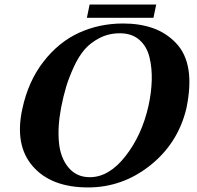

<svg xmlns="http://www.w3.org/2000/svg" viewBox="-20 -809 864 842"><path d="M797 -332Q760 -180 638.5 -83.5Q517 13 366 13Q205 13 124 -79.5Q43 -172 78 -332Q104 -453 171 -539Q238 -625 327 -665.5Q416 -706 520 -706Q593 -706 651 -685.5Q709 -665 752 -620Q795 -575 806.5 -503.5Q818 -432 797 -332ZM631 -344Q644 -403 645.5 -457Q647 -511 635.5 -558Q624 -605 592 -633.5Q560 -662 510 -663Q460 -664 419 -643.5Q378 -623 351.5 -592.5Q325 -562 303.5 -515Q282 -468 270 -428Q258 -388 248 -337Q232 -253 238.5 -184.5Q245 -116 281 -73.5Q317 -31 376 -32Q459 -33 530.5 -124.5Q602 -216 631 -344ZM665 -789 653 -731H361L373 -789Z"/></svg>

Font: GFS Artemisia
Style: Bold Italic
Weight: 700
Italic angle: -12°
Designer: Designed by Takis Katsoulidis and George D. Matthiopoulos.
Foundry: Designed by Takis Katsoulidis and George D. Matthiopoulos.
Version: Version 1.0